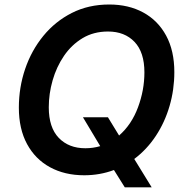

<svg xmlns="http://www.w3.org/2000/svg" viewBox="-20 -757 815 840"><path d="M348.6 9.8Q263.2 9.8 198.7 -25.4Q134.3 -60.5 98.4 -126.7Q62.5 -192.9 62.5 -286.1Q62.5 -374.5 90.1 -455.6Q117.7 -536.6 169.7 -600.1Q221.7 -663.6 294.4 -700.4Q367.2 -737.3 458 -737.3Q542.5 -737.3 606.7 -702.4Q670.9 -667.5 706.8 -601.3Q742.7 -535.2 742.7 -441.4Q742.7 -364.7 721.9 -293.5Q701.2 -222.2 661.9 -162.6Q622.6 -103 567.4 -61.5L643.6 62.5H525.9L478.5 -13.2Q417 9.8 348.6 9.8ZM342.8 -244.1H452.1L501 -164.1Q555.7 -211.9 583.7 -287.4Q611.8 -362.8 611.8 -440.4Q611.8 -528.3 568.6 -573.7Q525.4 -619.1 452.6 -619.1Q389.6 -619.1 341.3 -590.1Q293 -561 260 -512.7Q227.1 -464.4 210.2 -405.5Q193.4 -346.7 193.4 -287.6Q193.4 -199.2 237.1 -153.8Q280.8 -108.4 353.5 -108.4Q387.2 -108.4 418.5 -117.7Z"/></svg>

Font: Inter Semi Bold
Style: Italic
Weight: 600
Italic angle: -9.39999°
Designer: Rasmus Andersson
Foundry: rsms
Version: Version 4.000;git-3c8e0fc